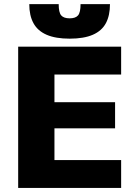

<svg xmlns="http://www.w3.org/2000/svg" viewBox="-20 -931 665 951"><path d="M70 0V-700H580V-561.7H249.7V-424.8H550V-295.2H249.7V-138.3H580V0ZM325 -739.5Q255.2 -739.5 210.7 -758.9Q166.3 -778.3 145.7 -816.3Q125 -854.2 125 -910.5H270.7Q270.7 -869.2 283.2 -854.7Q295.8 -840.2 325 -840.2Q354.1 -840.2 366.5 -854.7Q379 -869.2 379 -910.5H524.7Q524.7 -854.2 504.5 -816.3Q484.3 -778.3 439.9 -758.9Q395.5 -739.5 325 -739.5Z"/></svg>

Font: Golos Text
Style: Regular
Weight: 400
Designer: A.Korolkova, Vitaly Kuzmin
Foundry: ParaType Ltd
Version: Version 2.004